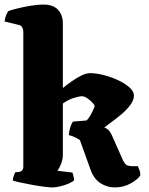

<svg xmlns="http://www.w3.org/2000/svg" viewBox="-40 -820 650 840"><path d="M190 0Q178 0 154 -3Q130 -6 102.5 -11Q75 -16 51.5 -21Q28 -26 16 -30Q16 -38 19.5 -48.5Q23 -59 26 -66L43 -68Q62 -70 62 -92Q62 -114 62 -147V-682Q62 -692 57 -700.5Q52 -709 42 -711L-20 -726Q-18 -743 -12.5 -755Q-7 -767 -3 -772Q8 -776 34 -782.5Q60 -789 91.5 -794.5Q123 -800 152 -800Q192 -800 213.5 -777.5Q235 -755 235 -717V-435Q251 -448 272 -463Q293 -478 315 -489Q337 -500 354 -500Q381 -500 414 -491.5Q447 -483 477 -469Q507 -455 526.5 -437.5Q546 -420 546 -402Q546 -381 528.5 -358.5Q511 -336 487 -316.5Q463 -297 442.5 -282Q422 -267 416 -261Q422 -261 431 -254.5Q440 -248 450 -227L497 -121Q507 -99 518.5 -96Q530 -93 536 -93H563Q566 -87 570 -76.5Q574 -66 574 -53Q564 -36 532.5 -18Q501 0 462 0Q428 0 399 -19Q370 -38 356 -78L310 -206Q309 -209 292 -217.5Q275 -226 261 -229Q262 -246 267.5 -263Q273 -280 279 -288L339 -293Q348 -302 356 -316Q364 -330 369 -342Q374 -354 374 -355Q375 -360 365 -370.5Q355 -381 342 -390Q329 -399 318 -399Q308 -399 283 -391.5Q258 -384 235 -367V-143Q235 -122 227 -102.5Q219 -83 211 -73L277 -65Q279 -60 281.5 -49.5Q284 -39 284 -31Q277 -24 259.5 -16.5Q242 -9 222.5 -4.5Q203 0 190 0Z"/></svg>

Font: Texturina Black
Style: Regular
Weight: 900
Designer: Guillermo Torres Carreño
Foundry: Omnibus-Type
Version: Version 1.002; ttfautohint (v1.8.3)